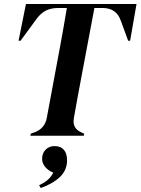

<svg xmlns="http://www.w3.org/2000/svg" viewBox="-20 -680 704 962"><path d="M132 0 134 -10 158 -19Q204 -38 214 -87L263 -350Q271 -392 280.5 -443.5Q290 -495 299 -546.5Q308 -598 315 -640H272Q236 -640 210 -627Q184 -614 163 -585L83 -476H73L110 -660H664L632 -476H622L585 -577Q563 -640 494 -640H453L391 -311Q381 -260 370.5 -201.5Q360 -143 350 -88Q341 -36 389 -16L402 -10L400 0ZM184 262 176 248Q200 237 217.5 222.5Q235 208 247 185Q222 175 206.5 156.5Q191 138 191 115Q191 88 208.5 70Q226 52 253 52Q284 52 300 70.5Q316 89 316 123Q316 173 280 207Q244 241 184 262Z"/></svg>

Font: DeepMind Serif Display
Style: Italic
Weight: 400
Italic angle: -12°
Designer: Frank Grießhammer / Modifications: Colophon Foundry
Foundry: Colophon Foundry
Version: Version 5.003; ttfautohint (v1.8.2)